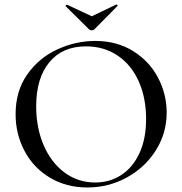

<svg xmlns="http://www.w3.org/2000/svg" viewBox="-20 -817 806 849"><path d="M49 -312Q49 -415 101 -488.5Q153 -562 234.5 -599Q316 -636 401 -636Q496 -636 568 -591.5Q640 -547 678.5 -474Q717 -401 717 -319Q717 -228 669 -152Q621 -76 540.5 -32Q460 12 366 12Q273 12 200.5 -31.5Q128 -75 88.5 -149.5Q49 -224 49 -312ZM626 -291Q626 -384 593.5 -457Q561 -530 500.5 -571Q440 -612 360 -612Q256 -612 198 -541.5Q140 -471 140 -347Q140 -252 173 -175Q206 -98 265.5 -54Q325 -10 401 -10Q465 -10 516 -43Q567 -76 596.5 -139.5Q626 -203 626 -291ZM270 -791Q270 -793 273 -795Q276 -797 277 -796L386 -745L494 -797H495Q498 -797 499.5 -794.5Q501 -792 499 -790L397 -687Q393 -683 386 -683Q378 -683 374 -687L271 -789Z"/></svg>

Font: Cormorant Infant Medium
Style: Regular
Weight: 500
Designer: Christian Thalmann (Catharsis Fonts)
Foundry: Catharsis Fonts
Version: Version 4.000